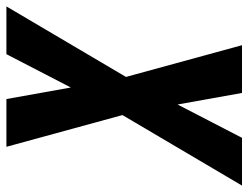

<svg xmlns="http://www.w3.org/2000/svg" viewBox="-133 -667 775 599"><g transform="rotate(90 254.5 -367.5)"><path d="M-25 0 195 -373 96 -735H245L281 -534L385 -735H534L314 -362L413 0H264L228 -201L124 0Z"/></g></svg>

Font: Iosevka Heavy
Style: Italic
Weight: 900
Italic angle: -9°
Monospace: yes
Designer: Belleve Invis
Foundry: Belleve Invis
Version: Version 32.5.0; ttfautohint (v1.8.4)